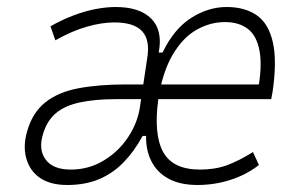

<svg xmlns="http://www.w3.org/2000/svg" viewBox="-20 -520 861 548"><path d="M172 8Q124 8 94.5 -12Q65 -32 55 -68Q45 -104 58 -147Q73 -199 109.5 -228Q146 -257 203.5 -268Q261 -279 339 -279H414L407 -237H311Q250 -237 207 -227.5Q164 -218 139 -196.5Q114 -175 103 -138Q89 -94 110 -65Q131 -36 182 -36Q233 -36 275.5 -61.5Q318 -87 345 -127.5Q372 -168 379 -212L400 -353Q409 -405 386 -430.5Q363 -456 306 -456Q271 -456 228.5 -444Q186 -432 138 -405L124 -445Q156 -463 188.5 -475.5Q221 -488 252 -494Q283 -500 310 -500Q379 -500 412 -466.5Q445 -433 433 -370H444Q476 -437 525 -468.5Q574 -500 627 -500Q678 -500 712 -477Q746 -454 758.5 -400.5Q771 -347 758 -258L754 -237H418L424 -279H737L715 -256Q729 -329 721 -373.5Q713 -418 687.5 -437.5Q662 -457 622 -457Q580 -457 541 -435Q502 -413 473 -364Q444 -315 431 -235L432 -238Q418 -137 445.5 -86.5Q473 -36 551 -36Q594 -36 628 -48.5Q662 -61 702 -86L719 -49Q683 -21 637.5 -6.5Q592 8 544 8Q494 8 461 -10Q428 -28 412 -60Q396 -92 397 -132H387Q364 -89 333 -57Q302 -25 262.5 -8.5Q223 8 172 8Z"/></svg>

Font: Nunito Sans 7pt Condensed ExtraLight
Style: Italic
Weight: 250
Width: 3
Italic angle: -9°
Designer: Vernon Adams
Foundry: Vernon Adams
Version: Version 3.101;gftools[0.9.27]